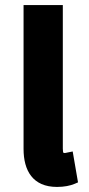

<svg xmlns="http://www.w3.org/2000/svg" viewBox="-20 -726 351 758"><path d="M205 12C234 12 257 7 274 0L288 -6L267 -128L247 -124C239 -122 238 -122 233 -122C233 -122 228 -119 228 -139V-706H73V-138C73 -53 109 12 205 12Z"/></svg>

Font: Falling Sky
Style: ExBd
Weight: 400
Designer: Paul D. Hunt
Foundry: Adobe Systems Incorporated
Version: Version 1.02